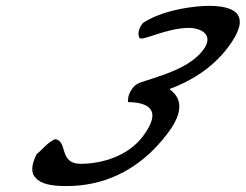

<svg xmlns="http://www.w3.org/2000/svg" viewBox="-20 -621 828 647"><path d="M103 -101C85 -64 84 -37 100 -22C117 -1 153 6 204 6C317 6 443 -36 546 -173C620 -271 567 -308 551 -321C617 -345 693 -388 748 -461C826 -564 785 -605 669 -601C598 -597 518 -580 462 -544C447 -526 443 -507 450 -493C461 -482 536 -525 613 -527C657 -528 703 -504 665 -453C623 -397 541 -372 487 -354C466 -347 443 -342 432 -330C413 -309 411 -291 411 -277C482 -276 528 -250 461 -161C412 -96 325 -69 252 -69C176 -69 210 -148 165 -152C137 -138 125 -119 103 -101Z"/></svg>

Font: Snowfall
Style: SuperObl
Weight: 400
Designer: Jasper
Foundry: Cannot Into Space Fonts
Version: Version 0.9